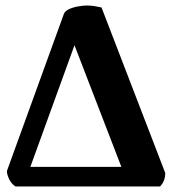

<svg xmlns="http://www.w3.org/2000/svg" viewBox="-20 -676 623 696"><path d="M36 0Q21 -10 13 -27Q5 -44 5 -56L211 -624Q215 -636 230.5 -643Q246 -650 264.5 -653Q283 -656 294 -656Q309 -656 322 -654Q335 -652 348 -649L579 -49Q579 -19 560 0ZM90 -71H420L250 -512Z"/></svg>

Font: Petrona ExtraBold
Style: Regular
Weight: 800
Designer: Ringo R. Seeber
Foundry: Ringo R. Seeber
Version: Version 2.001; ttfautohint (v1.8.3)